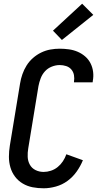

<svg xmlns="http://www.w3.org/2000/svg" viewBox="-20 -1005 540 1033"><path d="M215 8Q184 8 155.5 2.5Q127 -3 102.5 -17.5Q78 -32 61 -54.5Q44 -77 36 -104.5Q28 -132 28 -161.5Q28 -191 33 -222L88 -556Q92 -581 100.5 -605.5Q109 -630 123 -652.5Q137 -675 157.5 -693Q178 -711 202 -722.5Q226 -734 251 -738.5Q276 -743 301 -743Q326 -743 351 -739.5Q376 -736 398 -726.5Q420 -717 438 -701.5Q456 -686 467 -664.5Q478 -643 481 -618Q484 -593 479 -568Q479 -566 479 -564.5Q479 -563 478 -562H378Q378 -562 378 -563Q378 -564 378 -565Q381 -583 378 -600.5Q375 -618 364 -631Q353 -644 336 -649.5Q319 -655 301 -655Q280 -655 258.5 -646.5Q237 -638 222 -621.5Q207 -605 199 -584Q191 -563 187 -542L132 -207Q128 -184 129 -161Q130 -138 140.5 -119Q151 -100 171 -90Q191 -80 215 -80Q234 -80 254 -86.5Q274 -93 290.5 -106.5Q307 -120 318.5 -137.5Q330 -155 337 -175L426 -143Q413 -111 392.5 -82Q372 -53 343.5 -32Q315 -11 281 -1.5Q247 8 215 8ZM313 -790 265 -840 422 -985 482 -925Z"/></svg>

Font: Iosevka SS04 Semibold
Style: Italic
Weight: 600
Italic angle: -9°
Monospace: yes
Designer: Belleve Invis
Foundry: Belleve Invis
Version: Version 19.0.0; ttfautohint (v1.8.4)